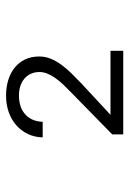

<svg xmlns="http://www.w3.org/2000/svg" viewBox="84 -840 431 640"><g transform="rotate(-90 300.0 -520.5)"><path d="M450.2 -325.7H171.4V-362.3L312.5 -500.5Q326.2 -513.7 338.4 -526.6Q350.6 -539.6 359.6 -552.5Q368.7 -565.4 374 -578.6Q379.4 -591.8 379.4 -605Q379.4 -621.1 373.5 -633.8Q367.7 -646.5 357.2 -655.3Q346.7 -664.1 332.5 -668.7Q318.4 -673.3 301.8 -673.3Q261.2 -673.3 238 -652.1Q214.8 -630.9 213.4 -594.2H161.6Q162.1 -621.1 172.9 -643.6Q183.6 -666 201.9 -682.1Q220.2 -698.2 245.4 -707.3Q270.5 -716.3 300.8 -716.3Q328.6 -716.3 352.5 -709Q376.5 -701.7 394 -687.5Q411.6 -673.3 421.4 -652.8Q431.2 -632.3 431.2 -606Q431.2 -585.4 423.6 -567.1Q416 -548.8 403.3 -531.5Q390.6 -514.2 374.5 -497.8Q358.4 -481.4 340.8 -464.8L236.8 -368.2H450.2Z"/></g></svg>

Font: Roboto Mono Light
Style: Regular
Weight: 300
Designer: Google
Version: Version 2.000985; 2015; ttfautohint (v1.3)